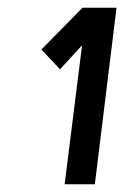

<svg xmlns="http://www.w3.org/2000/svg" viewBox="-20 -723 331 496"><path d="M225 -247H147L192 -606L135 -544L87 -595L193 -703H281Z"/></svg>

Font: Kulim Park
Style: Bold Italic
Weight: 700
Italic angle: -8°
Designer: Noponies / Dale Sattler
Foundry: Noponies
Version: Version 1.000; ttfautohint (v1.8.3)